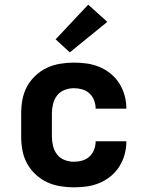

<svg xmlns="http://www.w3.org/2000/svg" viewBox="-20 -797 640 825"><path d="M298 8Q268 8 238 3Q208 -2 181.5 -14.5Q155 -27 132.5 -48Q110 -69 96 -95Q82 -121 76.5 -150.5Q71 -180 71 -210V-310Q71 -340 76.5 -369.5Q82 -399 96 -425Q110 -451 132.5 -472Q155 -493 181.5 -505.5Q208 -518 238 -523Q268 -528 298 -528Q326 -528 354 -524Q382 -520 408 -509Q434 -498 456 -480Q478 -462 493 -438Q508 -414 515.5 -386.5Q523 -359 523 -331Q523 -330 523 -330Q523 -330 523 -330H391Q391 -330 391 -330Q391 -330 391 -330Q391 -348 384.5 -365.5Q378 -383 364.5 -395.5Q351 -408 333.5 -413Q316 -418 298 -418Q277 -418 257.5 -410.5Q238 -403 225.5 -387Q213 -371 208 -350.5Q203 -330 203 -310V-210Q203 -190 208 -169.5Q213 -149 225.5 -133Q238 -117 257.5 -109.5Q277 -102 298 -102Q316 -102 333.5 -107Q351 -112 364.5 -124.5Q378 -137 384.5 -154.5Q391 -172 391 -190Q391 -190 391 -190Q391 -190 391 -190H523Q523 -190 523 -190Q523 -190 523 -189Q523 -161 515.5 -133.5Q508 -106 493 -82Q478 -58 456 -40Q434 -22 408 -11Q382 0 354 4Q326 8 298 8ZM280 -572 219 -628 359 -777 441 -703Z"/></svg>

Font: Iosevka Custom XBdEx
Style: Regular
Weight: 800
Width: 7
Monospace: yes
Designer: Belleve Invis
Foundry: Belleve Invis
Version: Version 11.2.4; ttfautohint (v1.8.4)